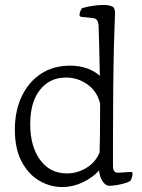

<svg xmlns="http://www.w3.org/2000/svg" viewBox="-20 -820 575 775"><path d="M301 -760Q301 -766 304 -774Q307 -782 311 -787Q330 -793 354.5 -796.5Q379 -800 398 -800Q421 -800 433.5 -793.5Q446 -787 444 -761Q442 -714 440 -637.5Q438 -561 437 -462.5Q436 -364 436 -251V-151Q436 -134 442 -128Q448 -122 460 -123L509 -126Q515 -126 515 -119Q515 -114 512.5 -104Q510 -94 505 -89Q497 -84 481 -79.5Q465 -75 448 -72.5Q431 -70 420 -70Q405 -71 393.5 -89Q382 -107 380 -132Q354 -103 314 -84Q274 -65 231 -65Q183 -65 139.5 -90Q96 -115 68 -166.5Q40 -218 40 -297Q40 -372 67.5 -430.5Q95 -489 145 -522Q195 -555 263 -555Q298 -555 328.5 -545Q359 -535 383 -514Q382 -576 380.5 -629Q379 -682 378 -715Q377 -733 370.5 -740Q364 -747 348 -748L308 -752Q301 -753 301 -760ZM382 -205Q383 -237 383.5 -276Q384 -315 384 -357Q384 -379 384 -402Q373 -450 334 -478.5Q295 -507 246 -507Q181 -507 141.5 -457.5Q102 -408 102 -319Q102 -229 142 -174.5Q182 -120 250 -120Q292 -120 329 -142.5Q366 -165 382 -205Z"/></svg>

Font: Gowun Batang
Style: Regular
Weight: 400
Designer: Yanghee Ryu
Foundry: Yanghee Ryu
Version: Version 2.000